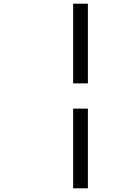

<svg xmlns="http://www.w3.org/2000/svg" viewBox="-20 -821 660 1041"><path d="M456.5 -369V-801H376.5V-369ZM456.5 200V-232H376.5V200Z"/></svg>

Font: Monaspace Neon Light
Style: Italic
Weight: 300
Italic angle: -11°
Designer: Riley Cran & the Lettermatic Team
Foundry: Lettermatic
Version: Version 1.200 (Monaspace Neon)